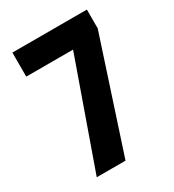

<svg xmlns="http://www.w3.org/2000/svg" viewBox="-174 -814 828 913"><g transform="rotate(-30 240.5 -357.0)"><path d="M87 0H245L445 -611V-714H36V-582H293Z"/></g></svg>

Font: Noto Sans Khmer UI ExtraCondensed ExtraBold
Style: Regular
Weight: 800
Width: 2
Designer: Danh Hong and the Monotype Design Team
Foundry: Monotype Imaging Inc.
Version: Version 2.002